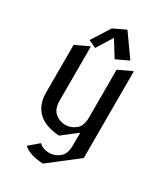

<svg xmlns="http://www.w3.org/2000/svg" viewBox="-233 -866 1043 1190"><g transform="rotate(30 288.0 -270.5)"><path d="M275.9 19.5Q183.6 13.2 133.8 -27.3Q73.2 -76.7 73.2 -172.4V-512.7L166 -556.6H170.9V-172.4Q170.9 -111.3 202.6 -84.5Q234.4 -57.6 275.4 -57.6Q317.4 -57.6 352.1 -87.4Q380.9 -112.3 380.9 -172.4V-512.7L473.6 -556.6H478.5V63L275.9 219.7Q173.8 212.9 134.8 173.8L202.6 115.7Q231.9 142.6 274.9 142.6Q318.8 142.6 352.1 112.8Q380.9 86.9 380.9 27.8V-62ZM316.4 -759.8 426.3 -604.5 341.8 -564.5H336.9L268.1 -675.8L199.2 -564.5H194.3L144 -588.4L227.1 -719.7L311.5 -759.8Z"/></g></svg>

Font: Nova Cut
Style: Book
Weight: 400
Version: Version 2.000